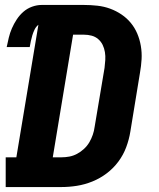

<svg xmlns="http://www.w3.org/2000/svg" viewBox="-20 -755 640 775"><path d="M3 0V-120H46L135 -655Q125 -647 119.5 -635.5Q114 -624 110.5 -612.5Q107 -601 104.5 -589Q102 -577 100 -565H7Q11 -584 15.5 -603Q20 -622 28 -640.5Q36 -659 47.5 -676.5Q59 -694 74.5 -707.5Q90 -721 109.5 -728Q129 -735 148 -735H319Q346 -735 373 -732Q400 -729 424.5 -720Q449 -711 470.5 -696.5Q492 -682 508 -662.5Q524 -643 534 -619.5Q544 -596 548.5 -569.5Q553 -543 551.5 -516Q550 -489 545 -461L506 -223Q501 -192 489.5 -161Q478 -130 458 -103Q438 -76 411 -55.5Q384 -35 353 -22.5Q322 -10 290.5 -5Q259 0 228 0ZM193 -120H228Q244 -120 260 -123Q276 -126 291 -134Q306 -142 319 -154Q332 -166 340.5 -180.5Q349 -195 354.5 -211Q360 -227 362 -243L402 -481Q404 -497 405 -513Q406 -529 403.5 -544.5Q401 -560 394.5 -573.5Q388 -587 376.5 -597Q365 -607 350 -611Q335 -615 319 -615H275Z"/></svg>

Font: Iosevka Etoile Heavy Oblique
Style: Regular
Weight: 900
Italic angle: -9°
Designer: Belleve Invis
Foundry: Belleve Invis
Version: Version 15.5.2; ttfautohint (v1.8.4)